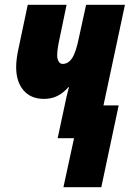

<svg xmlns="http://www.w3.org/2000/svg" viewBox="-20 -573 557 796"><path d="M287 0H219L246 -126Q256 -176 266 -212H264Q243 -188 218.5 -175.5Q194 -163 162 -163Q108 -163 77.5 -198.5Q47 -234 47 -295Q47 -328 57 -373L95 -553H256L228 -418Q217 -369 217 -343Q217 -329 223 -318.5Q229 -308 240 -308Q263 -308 279 -332Q295 -356 307 -416L337 -553H498L409 -136H472L400 203H243Z"/></svg>

Font: Noto Sans UI CondBlack
Style: Italic
Weight: 900
Width: 3
Italic angle: -12°
Designer: Monotype Design Team
Foundry: Monotype Imaging Inc.
Version: Version 1.001